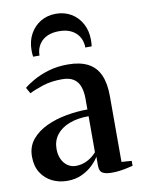

<svg xmlns="http://www.w3.org/2000/svg" viewBox="-87 -829 658 899"><g transform="rotate(-10 242.0 -380.0)"><path d="M160 9.5Q121.5 9.5 88.8 -6.5Q56 -22.5 36 -53.8Q16 -85 16 -131Q16 -178 43 -211Q70 -244 113.8 -264.5Q157.5 -285 209.2 -294.2Q261 -303.5 310 -303.5V-355Q310 -388 301.2 -412.5Q292.5 -437 272.2 -450.2Q252 -463.5 216.5 -463.5Q166.5 -463.5 126.5 -450.8Q86.5 -438 60.5 -424.5L44.5 -453Q61.5 -467.5 91.8 -484.8Q122 -502 163.5 -514.5Q205 -527 255.5 -527Q313.5 -527 351 -507.5Q388.5 -488 406.5 -448Q424.5 -408 424.5 -346.5V-34L472.5 -30.5V-7Q461.5 -4.5 445.5 -0.8Q429.5 3 410.2 5.5Q391 8 371.5 8Q343 8 328 -0.5Q313 -9 313 -35.5V-78.5Q303.5 -61.5 282.5 -40.8Q261.5 -20 230.5 -5.2Q199.5 9.5 160 9.5ZM211 -52.5Q239.5 -52.5 265 -65.2Q290.5 -78 310 -100V-271.5Q256.5 -271.5 217.5 -256.2Q178.5 -241 157 -213Q135.5 -185 135.5 -146.5Q135.5 -117.5 145.8 -96.5Q156 -75.5 173.2 -64Q190.5 -52.5 211 -52.5ZM242 -770.5Q282 -770.5 314 -751.8Q346 -733 364.5 -699.2Q383 -665.5 383 -621.5Q383 -612.5 382.5 -605.5Q382 -598.5 381 -591H350.5Q351 -596 350.5 -601.5Q350 -607 348.5 -612.5Q344.5 -634 331 -651Q317.5 -668 295.5 -677.8Q273.5 -687.5 242 -687.5Q211 -687.5 188.5 -677.8Q166 -668 152.8 -651Q139.5 -634 135 -612.5Q134 -607 133.5 -601.5Q133 -596 133 -591H102.5Q101.5 -598.5 101 -605.5Q100.5 -612.5 100.5 -621.5Q100.5 -665.5 119.2 -699.2Q138 -733 169.8 -751.8Q201.5 -770.5 242 -770.5Z"/></g></svg>

Font: Merriweather 120pt SemiBold
Style: Regular
Weight: 600
Version: Version 2.100